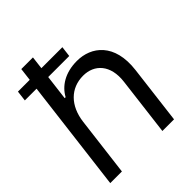

<svg xmlns="http://www.w3.org/2000/svg" viewBox="-202 -850 973 973"><g transform="rotate(-45 284.0 -364.0)"><path d="M22.9 0H106.4L145.5 -316.4C158.2 -419.9 221.2 -482.4 310.5 -482.4C390.6 -482.4 448.7 -423.8 435.1 -314L396.5 0H480L518.6 -314.9C539.6 -485.8 443.4 -557.6 341.3 -557.6C255.9 -557.6 198.7 -519.5 170.9 -467.8H164.1L180.7 -602.5H331.5L338.4 -658.7H188L196.3 -727.5H112.8L104.5 -658.7H20L13.2 -602.5H97.2Z"/></g></svg>

Font: Guggenheim Sans Display
Style: Italic
Weight: 400
Italic angle: -7°
Designer: Modified by Tom Baber under direction of Pentagram Design 2023
Foundry: rsms
Version: Version 1.001;Glyphs 3.1.2 (3151)